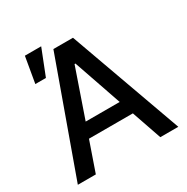

<svg xmlns="http://www.w3.org/2000/svg" viewBox="-174 -925 1048 1076"><g transform="rotate(-30 350.0 -387.5)"><path d="M675.1 0H558.6L492.2 -192.5H208.1L141.3 0H24.9L286.6 -727.3H413.4ZM460.2 -284.8 353 -595.2H347.3L240.1 -284.8ZM169.4 -608H100.9L129.6 -774.9H235.1Z"/></g></svg>

Font: Linik Sans Medium
Style: Regular
Weight: 500
Designer: Rasmus Andersson (font), Cristiano Sobral (main changes)
Foundry: rsms
Version: Version 3.018;June 1, 2022;FontCreator 14.0.0.2814 64-bit; t